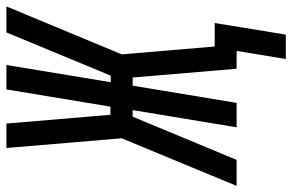

<svg xmlns="http://www.w3.org/2000/svg" viewBox="-212 -596 932 613"><g transform="rotate(-90 254.5 -289.0)"><path d="M373 157 399 0H342L314 -332H288L233 0H155L210 -332H189L51 0H-32L120 -367L89 -735H167L195 -403H221L276 -735H354L299 -402H320L458 -735H541L388 -367L413 -70H488L451 157Z"/></g></svg>

Font: Iosevka SS18
Style: Italic
Weight: 400
Italic angle: -9°
Monospace: yes
Designer: Belleve Invis
Foundry: Belleve Invis
Version: Version 25.1.1; ttfautohint (v1.8.4)